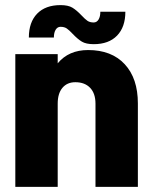

<svg xmlns="http://www.w3.org/2000/svg" viewBox="-20 -732 590 752"><path d="M520 0H354V-326Q354 -366 333 -388Q312 -410 275 -410Q243 -410 224.5 -388Q206 -366 206 -326V0H40V-520H206V-484Q249 -536 325 -536Q417 -536 468.5 -480.5Q520 -425 520 -327ZM471 -686Q471 -626 438.5 -592.5Q406 -559 347 -559Q317 -559 300.5 -569Q284 -579 265 -599Q251 -614 241.5 -620.5Q232 -627 217 -627Q205 -627 198 -615.5Q191 -604 191 -585H93Q93 -645 125.5 -678.5Q158 -712 217 -712Q247 -712 263.5 -702Q280 -692 299 -672Q313 -657 322.5 -650.5Q332 -644 347 -644Q359 -644 366 -655.5Q373 -667 373 -686Z"/></svg>

Font: Akshar
Style: Bold
Weight: 700
Designer: Tall Chai
Foundry: Tall Chai
Version: Version 1.000